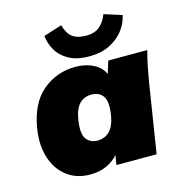

<svg xmlns="http://www.w3.org/2000/svg" viewBox="-110 -838 897 950"><g transform="rotate(-15 338.5 -363.5)"><path d="M28 0ZM28 0ZM238 12Q168 12 119 -25Q70 -62 49 -127Q28 -192 41 -275Q61 -400 133 -461Q205 -522 303 -522Q355 -522 395 -501Q435 -480 448 -446L468 -510H668Q658 -474 650.5 -437.5Q643 -401 637 -365L579 0H373L381 -49Q357 -21 320.5 -4.5Q284 12 238 12ZM316 -141Q352 -141 377 -165.5Q402 -190 411 -245Q422 -315 402 -342Q382 -369 344 -369Q307 -369 282.5 -345Q258 -321 249 -265Q238 -195 258 -168Q278 -141 316 -141ZM386 -554Q320 -554 279 -577Q238 -600 218 -635.5Q198 -671 194 -709L288 -739Q300 -695 325 -676Q350 -657 395 -657Q440 -657 465.5 -679.5Q491 -702 504 -738L595 -709Q586 -666 558 -631Q530 -596 486.5 -575Q443 -554 386 -554Z"/></g></svg>

Font: Winston Black
Style: Italic
Weight: 900
Italic angle: -9°
Designer: Original fonts by Vernon Adams / Changes by Cristiano Sobral
Foundry: VOriginal fonts by Vernon Adams / Changes by Cristiano Sobral
Version: Version 2.503;July 17, 2020;FontCreator 13.0.0.2655 64-bit